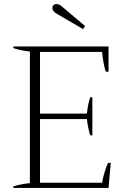

<svg xmlns="http://www.w3.org/2000/svg" viewBox="-20 -930 621 950"><path d="M261 -862Q239 -874 239 -891Q239 -899 244.5 -904.5Q250 -910 259 -910Q275 -910 291 -894L401 -801L391 -786ZM46 -8Q82 -19 128 -24V-675Q82 -680 46 -692V-700H517V-575H504Q498 -588 492.5 -619Q487 -650 485 -673H178V-368H410Q416 -422 427 -449H437V-260H427Q416 -289 410 -341H178V-26H486Q487 -44 497 -76.5Q507 -109 515 -124H528L517 0H46Z"/></svg>

Font: Trirong ExtraLight
Style: Regular
Weight: 275
Designer: Katatrad Team
Foundry: CadsonDemak
Version: Version 1.001